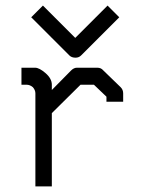

<svg xmlns="http://www.w3.org/2000/svg" viewBox="-20 -719 580 689"><path d="M166 -313V-50H107V-384Q107 -395.5 98 -406Q87.5 -415 75 -415H57V-476H106Q121 -476 143.5 -456.5Q166 -437 166 -415V-396L235 -466Q245 -476 256 -476H329Q342.5 -476 350 -467L413 -406Q422 -397 422 -384V-354H362V-372L317 -415H269ZM387 -678 408 -657 271 -520Q263 -512 251 -512Q237 -512 229 -520L92 -657L113 -678L134 -699L250 -583L366 -699Z"/></svg>

Font: 3270 Nerd Font Mono
Style: Regular
Weight: 400
Monospace: yes
Version: Version 3.0.1;Nerd Fonts 3.0.0